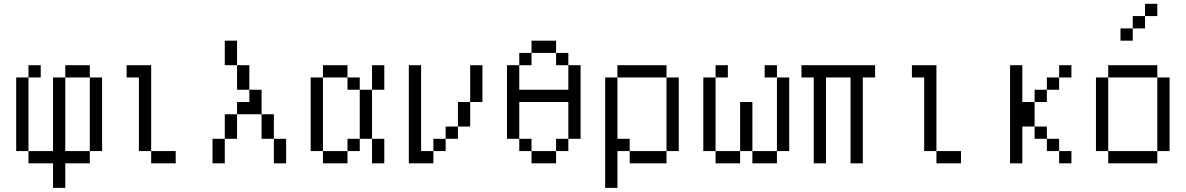

<svg xmlns="http://www.w3.org/2000/svg" viewBox="-20 -832 6040 978"><path d="M187.5 -437.5V-500H125V-437.5H62.5Q62.5 -437.5 62.5 -62.5H125V0H250Q250 0 250 125H312.5Q312.5 125 312.5 0H437.5V-62.5H312.5Q312.5 -62.5 312.5 -437.5H250Q250 -437.5 250 -62.5H125Q125 -62.5 125 -437.5ZM437.5 -62.5H500Q500 -62.5 500 -437.5H437.5Q437.5 -437.5 437.5 -62.5ZM312.5 -437.5H437.5V-500H312.5Z M875 0V-62.5H750V0ZM750 -62.5V-500H625V-437.5H687.5Q687.5 -437.5 687.5 -62.5Z M1062.5 -125Q1062.5 -125 1062.5 0H1125Q1125 0 1125 -125ZM1375 -125Q1375 -125 1375 0H1437.5Q1437.5 0 1437.5 -125ZM1125 -125H1187.5Q1187.5 -125 1187.5 -250H1125Q1125 -250 1125 -125ZM1375 -125Q1375 -125 1375 -250H1312.5Q1312.5 -250 1312.5 -125ZM1187.5 -250H1312.5Q1312.5 -250 1312.5 -375H1250V-312.5H1187.5ZM1250 -375Q1250 -375 1250 -500H1187.5Q1187.5 -500 1187.5 -375ZM1187.5 -500Q1187.5 -500 1187.5 -625H1125Q1125 -625 1125 -500Z M1625 -62.5V0H1750V-62.5ZM1625 -62.5Q1625 -62.5 1625 -437.5H1562.5Q1562.5 -437.5 1562.5 -62.5ZM1750 -62.5H1812.5V-125H1750ZM1875 -125Q1875 -125 1875 0H1937.5Q1937.5 0 1937.5 -125ZM1812.5 -125H1875Q1875 -125 1875 -375H1812.5Q1812.5 -375 1812.5 -125ZM1812.5 -375V-437.5H1750V-375ZM1875 -375H1937.5Q1937.5 -375 1937.5 -500H1875Q1875 -500 1875 -375ZM1625 -437.5H1750V-500H1625Z M2062.5 -500Q2062.5 -500 2062.5 0H2187.5V-62.5H2125V-500ZM2187.5 -62.5H2250V-125H2187.5ZM2250 -125H2312.5V-187.5H2250ZM2312.5 -187.5H2375Q2375 -187.5 2375 -312.5H2312.5Q2312.5 -312.5 2312.5 -187.5ZM2375 -312.5H2437.5V-500H2375Z M2687.5 -62.5V0H2812.5V-62.5ZM2687.5 -62.5V-125H2625V-62.5ZM2812.5 -62.5H2875V-125H2812.5ZM2625 -125V-312.5H2875V-125H2937.5Q2937.5 -125 2937.5 -500H2875Q2875 -500 2875 -375H2625Q2625 -375 2625 -500H2562.5Q2562.5 -500 2562.5 -125ZM2625 -500H2687.5V-562.5H2625ZM2875 -500V-562.5H2812.5V-500ZM2687.5 -562.5H2812.5V-625H2687.5Z M3062.5 -437.5V125H3125V-62.5H3187.5V0H3375V-62.5H3187.5V-125H3125V-437.5ZM3375 -62.5H3437.5Q3437.5 -62.5 3437.5 -437.5H3375Q3375 -437.5 3375 -62.5ZM3125 -437.5H3375V-500H3125Z M3687.5 -437.5V-500H3625V-437.5H3562.5Q3562.5 -437.5 3562.5 -62.5H3625V0H3750V-62.5H3625Q3625 -62.5 3625 -437.5ZM3750 -62.5H3812.5V0H3937.5V-62.5H3812.5Q3812.5 -62.5 3812.5 -312.5H3750Q3750 -312.5 3750 -62.5ZM3937.5 -62.5H4000Q4000 -62.5 4000 -437.5H3937.5Q3937.5 -437.5 3937.5 -62.5ZM3937.5 -437.5V-500H3875V-437.5Z M4437.5 -437.5V-500H4062.5V-437.5H4125V0H4187.5V-437.5H4312.5V0H4375V-437.5Z M4875 0V-62.5H4750V0ZM4750 -62.5V-500H4625V-437.5H4687.5Q4687.5 -437.5 4687.5 -62.5Z M5437.5 0V-62.5H5375V0ZM5437.5 -437.5V-500H5375V-437.5H5312.5V-375H5250V-312.5H5187.5V-500H5125Q5125 -500 5125 0H5187.5V-187.5H5250V-125H5312.5V-62.5H5375V-125H5312.5V-187.5H5250Q5250 -187.5 5250 -312.5H5312.5V-375H5375V-437.5Z M5875 -750V-812.5H5812.5V-750H5750V-687.5H5687.5V-625H5750V-687.5H5812.5V-750ZM5625 -62.5V0H5875V-62.5ZM5625 -62.5Q5625 -62.5 5625 -437.5H5562.5Q5562.5 -437.5 5562.5 -62.5ZM5875 -62.5H5937.5Q5937.5 -62.5 5937.5 -437.5H5875Q5875 -437.5 5875 -62.5ZM5625 -437.5H5875V-500H5625Z"/></svg>

Font: UnifontExMono
Style: Regular
Weight: 500
Version: Version 15.0.06